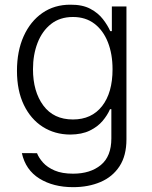

<svg xmlns="http://www.w3.org/2000/svg" viewBox="-20 -567 641 809"><path d="M288 221.6Q204.5 221.6 146.1 185.4Q87.7 149.1 72.1 78.1L136 78.5Q143.5 98 161.4 118.1Q179.3 138.1 210.4 151.5Q241.5 164.8 288 164.8Q360.4 164.8 404.8 128.4Q449.2 92 449.2 16V-106.9H443.5Q432.9 -82 412.3 -57.5Q391.7 -33 358.3 -16.7Q324.9 -0.4 275.9 0Q210.6 -0.4 160 -32.7Q109.4 -65 80.4 -125.2Q51.5 -185.4 51.5 -268.5Q51.5 -351.6 79.7 -414.4Q108 -477.3 158.7 -512.4Q209.5 -547.6 277 -547.2Q327.4 -547.6 360.4 -530Q393.5 -512.4 413.5 -486.5Q433.6 -460.6 444.6 -435.7H451.3V-539.8H512.8V19.9Q512.8 89.1 483.5 133.7Q454.2 178.3 403.4 199.9Q352.6 221.6 288 221.6ZM287.3 -63.6Q366.1 -63.6 410.2 -120Q454.2 -176.5 454.2 -275.2Q454.2 -339.1 434.7 -388.8Q415.1 -438.6 378 -467Q340.9 -495.4 287.3 -495.4Q232.6 -495.4 195.1 -465.9Q157.7 -436.4 138.3 -386.5Q119 -336.6 119 -275.2Q119 -181.5 162.5 -122.5Q206 -63.6 287.3 -63.6Z"/></svg>

Font: Inter Zeller Light
Style: Regular
Weight: 300
Designer: Rasmus Andersson; Joe Bland
Foundry: zeller
Version: Version 3.015;git-dec3a8cb1